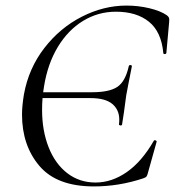

<svg xmlns="http://www.w3.org/2000/svg" viewBox="-20 -656 627 689"><path d="M407 -211Q408 -216 408 -227Q408 -262 383 -283Q358 -304 304 -304H98L101 -325H310Q373 -325 401.5 -344.5Q430 -364 442 -418Q443 -423 448.5 -422.5Q454 -422 453 -417Q447 -384 440 -351L433 -314Q424 -244 418 -209Q417 -205 411.5 -206Q406 -207 407 -211ZM59 -245Q59 -276 66 -318Q83 -411 139 -483.5Q195 -556 273.5 -596Q352 -636 434 -636Q476 -636 516 -626.5Q556 -617 579 -601Q585 -596 586.5 -592Q588 -588 587 -577L577 -466Q576 -462 571 -462Q566 -462 566 -466Q559 -542 514.5 -578Q470 -614 396 -614Q332 -614 278 -581Q224 -548 187.5 -487.5Q151 -427 138 -346Q131 -305 131 -262Q131 -187 154.5 -127.5Q178 -68 221.5 -34.5Q265 -1 323 -1Q381 -1 435 -38.5Q489 -76 532 -151Q534 -153 535 -153Q538 -153 540.5 -151Q543 -149 542 -147L512 -40Q509 -27 506 -23Q503 -19 494 -16Q407 13 317 13Q184 13 121.5 -60.5Q59 -134 59 -245Z"/></svg>

Font: Cormorant Garamond
Style: Italic
Weight: 400
Italic angle: -10°
Designer: Christian Thalmann (Catharsis Fonts)
Foundry: Catharsis Fonts
Version: Version 4.000